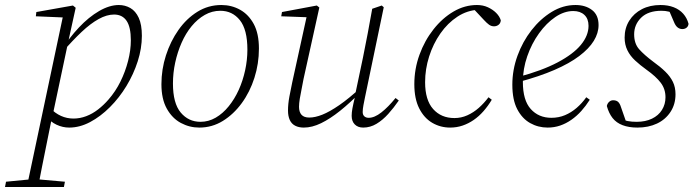

<svg xmlns="http://www.w3.org/2000/svg" viewBox="-90 -496 2773 766"><path d="M-70 250 -66 229 37 219H56L169 229L165 250ZM17 250 162 -435 171 -426 53 -431 55 -448 201 -474 212 -465 181 -324 180 -319 119 -31 116 -21Q104 38 94.5 85.5Q85 133 77 172.5Q69 212 62 250ZM186 13Q160 13 135.5 1.5Q111 -10 93 -33L110 -65Q130 -44 153.5 -33.5Q177 -23 203 -23Q229 -23 254 -32.5Q279 -42 301.5 -59.5Q324 -77 343 -99Q371 -131 390.5 -170.5Q410 -210 421 -253Q432 -296 432 -335Q432 -388 415 -413Q398 -438 365 -438Q336 -438 303.5 -420Q271 -402 235.5 -368.5Q200 -335 160 -289L149 -294H154Q186 -345 225 -386.5Q264 -428 305.5 -452Q347 -476 384 -476Q409 -476 430 -464Q451 -452 463.5 -425Q476 -398 476 -353Q476 -303 459.5 -251.5Q443 -200 414.5 -153Q386 -106 348.5 -68.5Q311 -31 269.5 -9Q228 13 186 13Z M705 13Q666 13 631.5 -5.5Q597 -24 575.5 -62.5Q554 -101 554 -160Q554 -219 572 -275Q590 -331 622 -376.5Q654 -422 697.5 -449Q741 -476 793 -476Q834 -476 868 -457Q902 -438 922.5 -400Q943 -362 943 -302Q943 -242 925 -185.5Q907 -129 874.5 -84.5Q842 -40 799 -13.5Q756 13 705 13ZM710 -10Q742 -10 770.5 -26.5Q799 -43 822.5 -72Q846 -101 862.5 -137.5Q879 -174 888 -215.5Q897 -257 897 -298Q897 -378 867 -415.5Q837 -453 789 -453Q756 -453 727 -436.5Q698 -420 674.5 -391.5Q651 -363 634.5 -325.5Q618 -288 609 -246.5Q600 -205 600 -163Q600 -84 631 -47Q662 -10 710 -10Z M1122 13Q1102 13 1087.5 5.5Q1073 -2 1066 -17.5Q1059 -33 1059 -55Q1059 -81 1064.5 -110.5Q1070 -140 1076 -168L1135 -437L1141 -427L1032 -431L1035 -448L1174 -474L1184 -466L1121 -181Q1118 -163 1113.5 -142Q1109 -121 1106 -102Q1103 -83 1103 -70Q1103 -49 1113 -38Q1123 -27 1144 -27Q1167 -27 1196 -38.5Q1225 -50 1263.5 -76.5Q1302 -103 1351 -148L1356 -131H1351Q1307 -86 1267 -54Q1227 -22 1191 -4.5Q1155 13 1122 13ZM1359 13Q1338 13 1325.5 0.5Q1313 -12 1313 -34Q1313 -47 1316 -63.5Q1319 -80 1327 -113L1326 -114L1358 -266Q1368 -315 1377 -362.5Q1386 -410 1395 -461L1433 -474L1441 -467L1366 -107Q1363 -92 1360 -76.5Q1357 -61 1357 -49Q1357 -38 1363.5 -32Q1370 -26 1381 -26Q1404 -26 1431.5 -47.5Q1459 -69 1488 -105L1501 -95Q1481 -66 1459 -41.5Q1437 -17 1412 -2Q1387 13 1359 13Z M1706 13Q1667 13 1634.5 -6Q1602 -25 1582.5 -63.5Q1563 -102 1563 -160Q1563 -221 1583.5 -277.5Q1604 -334 1639.5 -379Q1675 -424 1719.5 -450Q1764 -476 1813 -476Q1837 -476 1856.5 -467Q1876 -458 1889.5 -444.5Q1903 -431 1908 -415Q1907 -403 1899 -397Q1891 -391 1881 -391Q1870 -391 1861 -397.5Q1852 -404 1841 -416L1797 -463H1827V-457H1819Q1774 -455 1735 -429.5Q1696 -404 1667 -362.5Q1638 -321 1622 -270.5Q1606 -220 1606 -168Q1606 -97 1638 -61Q1670 -25 1723 -25Q1750 -25 1774.5 -36Q1799 -47 1820 -65.5Q1841 -84 1859 -108L1872 -98Q1857 -73 1839 -52.5Q1821 -32 1800 -17.5Q1779 -3 1755.5 5Q1732 13 1706 13Z M2095 13Q2057 13 2025 -5Q1993 -23 1973.5 -60.5Q1954 -98 1954 -158Q1954 -217 1974.5 -273.5Q1995 -330 2030.5 -375.5Q2066 -421 2111 -448.5Q2156 -476 2206 -476Q2246 -476 2272 -456Q2298 -436 2298 -396Q2298 -364 2279 -333Q2260 -302 2221 -272.5Q2182 -243 2122 -217Q2062 -191 1980 -169L1978 -189Q2072 -214 2134.5 -247Q2197 -280 2227.5 -317Q2258 -354 2258 -393Q2258 -421 2241.5 -436.5Q2225 -452 2197 -452Q2161 -452 2125.5 -428Q2090 -404 2060.5 -363Q2031 -322 2013.5 -271.5Q1996 -221 1996 -169Q1996 -96 2027.5 -61Q2059 -26 2110 -26Q2139 -26 2164 -36.5Q2189 -47 2210.5 -65.5Q2232 -84 2249 -108L2263 -98Q2247 -73 2229 -53Q2211 -33 2189.5 -18Q2168 -3 2144.5 5Q2121 13 2095 13Z M2453 13Q2419 13 2394 3.5Q2369 -6 2354 -25Q2339 -44 2331 -73Q2333 -83 2340 -89.5Q2347 -96 2356 -96Q2369 -96 2376 -89.5Q2383 -83 2387 -70L2410 -4L2382 -26Q2399 -16 2414.5 -13Q2430 -10 2450 -10Q2485 -10 2511 -22.5Q2537 -35 2551 -57.5Q2565 -80 2565 -108Q2565 -141 2546 -166Q2527 -191 2489 -218Q2464 -236 2444 -254.5Q2424 -273 2413 -295.5Q2402 -318 2402 -346Q2402 -384 2420.5 -413.5Q2439 -443 2471 -459.5Q2503 -476 2545 -476Q2575 -476 2598 -467Q2621 -458 2636 -441Q2651 -424 2657 -401Q2656 -391 2649 -385.5Q2642 -380 2632 -380Q2622 -380 2613.5 -386.5Q2605 -393 2599 -408L2575 -464L2603 -440Q2592 -446 2578.5 -449.5Q2565 -453 2549 -453Q2496 -453 2468 -425.5Q2440 -398 2440 -359Q2440 -322 2460 -299.5Q2480 -277 2516 -250Q2544 -230 2564 -210.5Q2584 -191 2594.5 -169.5Q2605 -148 2605 -120Q2605 -80 2585 -49.5Q2565 -19 2531 -3Q2497 13 2453 13Z"/></svg>

Font: Source Serif 4 36pt Light
Style: Italic
Weight: 300
Italic angle: -12°
Designer: Frank Grießhammer
Foundry: Adobe Systems Incorporated
Version: Version 4.004;hotconv 1.0.116;makeotfexe 2.5.65601